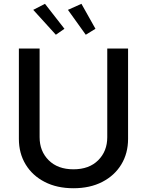

<svg xmlns="http://www.w3.org/2000/svg" viewBox="-20 -984 778 1016"><path d="M547.6 -727.3H657.7V-248.9Q657.7 -172.6 621.8 -113.6Q585.9 -54.7 521 -21.3Q456 12.1 368.6 12.1Q281.6 12.1 216.6 -21.3Q151.6 -54.7 115.8 -113.6Q79.9 -172.6 79.9 -248.9V-727.3H189.6V-257.8Q189.6 -183.9 237.7 -136Q285.9 -88.1 368.6 -88.1Q451.7 -88.1 499.6 -136Q547.6 -183.9 547.6 -257.8ZM433.9 -800.1 339.5 -931.8 410.9 -963.8 485.1 -831.7ZM275.6 -800.1 155.9 -931.8 218 -963.8 321 -831.7Z"/></svg>

Font: Inter Zeller Medium
Style: Regular
Weight: 500
Designer: Rasmus Andersson; Joe Bland
Foundry: zeller
Version: Version 3.015;git-dec3a8cb1